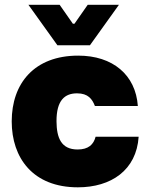

<svg xmlns="http://www.w3.org/2000/svg" viewBox="-20 -779 633 808"><path d="M307.6 9.3C447.3 9.3 554.2 -62.5 563.5 -203.6H382.3C374 -170.9 352.1 -149.9 306.6 -149.9C237.3 -149.9 218.3 -199.2 217.8 -268.1C217.3 -358.4 253.9 -386.2 304.2 -386.2C351.1 -386.2 368.2 -361.8 379.4 -333H560.1C550.8 -463.9 454.6 -544.9 309.1 -544.9C124.5 -544.9 29.3 -428.2 29.3 -268.1C29.3 -114.3 118.7 9.3 307.6 9.3ZM99.6 -758.8 221.7 -588.4H358.4L480.5 -758.8H349.1L293.5 -679.2H286.6L231 -758.8Z"/></svg>

Font: Wand UI Pro Black
Style: Regular
Weight: 900
Designer: Andreas Faust
Version: Version 1.003;FEAKit 1.0